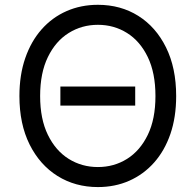

<svg xmlns="http://www.w3.org/2000/svg" viewBox="-20 -757 802 787"><path d="M534.2 -402.3V-324.2H227.5V-402.3ZM381.3 9.8Q288.6 9.8 215.8 -35.6Q143.1 -81.1 101.3 -164.8Q59.6 -248.5 59.6 -363.3Q59.6 -449.7 83.5 -518.8Q107.4 -587.9 150.6 -636.7Q193.8 -685.5 252.7 -711.4Q311.5 -737.3 381.3 -737.3Q474.6 -737.3 546.9 -691.9Q619.1 -646.5 660.6 -562.5Q702.1 -478.5 702.1 -363.3Q702.1 -276.9 678.5 -208Q654.8 -139.2 611.6 -90.6Q568.4 -42 509.8 -16.1Q451.2 9.8 381.3 9.8ZM381.3 -72.3Q447.3 -72.3 500.7 -105.7Q554.2 -139.2 585.7 -204.1Q617.2 -269 617.2 -363.3Q617.2 -458 585.7 -523.2Q554.2 -588.4 500.7 -621.8Q447.3 -655.3 381.3 -655.3Q315.4 -655.3 261.7 -621.8Q208 -588.4 176.3 -523.2Q144.5 -458 144.5 -363.3Q144.5 -269 176.3 -204.1Q208 -139.2 261.7 -105.7Q315.4 -72.3 381.3 -72.3Z"/></svg>

Font: Inter V
Style: 
Weight: 400
Designer: Rasmus Andersson
Foundry: rsms
Version: Version 4.000;git-a3f224843